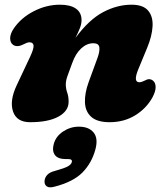

<svg xmlns="http://www.w3.org/2000/svg" viewBox="-20 -505 706 817"><path d="M36 -314Q23.5 -322.5 23.2 -341.5Q23 -360.5 38 -383Q69 -429 123.2 -457Q177.5 -485 235 -485Q279.5 -485 303.2 -468.2Q327 -451.5 327 -419Q327 -402.5 319.2 -383.5Q311.5 -364.5 301 -343.5Q358.5 -421.5 418.5 -453.2Q478.5 -485 539.5 -485Q589 -485 610.2 -460Q631.5 -435 629.2 -393.2Q627 -351.5 606 -301L568 -209Q546 -155 573 -155Q582.5 -155 598 -163Q617 -174 632 -161Q642 -152.5 642.2 -134.5Q642.5 -116.5 629 -91Q603 -43.5 555.2 -14.2Q507.5 15 446.5 15Q393.5 15 368.2 -7.8Q343 -30.5 341.5 -69.2Q340 -108 357 -155L395 -259Q405 -286 402.8 -303.5Q400.5 -321 377 -321Q349.5 -321 325.5 -299Q301.5 -277 287 -236Q273.5 -200 266.8 -180.8Q260 -161.5 260 -146Q260 -128 266 -111Q272 -94 272 -72Q272 -32.5 228.8 -8.8Q185.5 15 108 15Q51 15 35.5 -30.5Q20 -76 51 -142L107 -261Q124.5 -298 122.8 -311.5Q121 -325 105.5 -325Q99 -325 92.8 -322.2Q86.5 -319.5 77 -315Q63.5 -308.5 53.2 -308.8Q43 -309 36 -314ZM261 172Q226.5 172 213.8 154.8Q201 137.5 208.5 108.5Q217.5 75 248.5 54.5Q279.5 34 315.5 34Q358 34 378.2 58.8Q398.5 83.5 386 130.5Q370.5 188.5 331 228.8Q291.5 269 211.5 289.5Q189.5 295.5 179 288Q168.5 280.5 169.5 265.5Q170.5 251 180.5 239.8Q190.5 228.5 211 223Q256 210.5 269.5 202.5Q283 194.5 285.5 185Q289 172 271 172Z"/></svg>

Font: Fraunces 9pt SuperSoft Black
Style: Italic
Weight: 900
Italic angle: -16°
Version: Version 1.000;[0bf87f6ff]